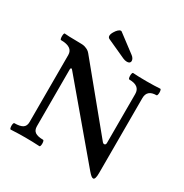

<svg xmlns="http://www.w3.org/2000/svg" viewBox="-194 -1003 1116 1165"><g transform="rotate(30 364.5 -420.5)"><path d="M584.5 -18.1 182.1 -495.1Q179.2 -498.5 177 -500.7Q174.8 -502.9 173.3 -502.9Q166.5 -502.9 166.5 -492.2V-94.2Q166.5 -66.4 184.3 -54.2Q202.1 -42 240.2 -42Q243.7 -42 245.6 -35.2Q247.6 -28.3 247.6 -18.6Q247.6 -9.8 245.6 -3.4Q243.7 2.9 240.2 2.9Q189.9 0 139.6 0Q88.9 0 38.6 2.9Q35.2 2.9 33.2 -4.2Q31.2 -11.2 31.2 -20.5Q31.2 -29.3 33.2 -35.6Q35.2 -42 38.6 -42Q78.6 -42 96.9 -54Q115.2 -65.9 115.2 -94.2V-564Q115.2 -620.1 31.2 -620.1Q28.3 -620.1 26.6 -627.2Q24.9 -634.3 24.9 -643.1Q24.9 -652.3 26.6 -659.2Q28.3 -666 31.2 -666Q60.1 -663.1 103.5 -663.1Q162.6 -663.1 173.3 -659.2Q186.5 -654.8 196 -649.7Q205.6 -644.5 214.4 -633.8L561.5 -210.9Q566.9 -204.1 573.2 -204.1Q585.4 -204.1 585.4 -219.2V-562Q585.4 -620.1 510.3 -620.1Q506.8 -620.1 504.9 -626.7Q502.9 -633.3 502.9 -642.6Q502.9 -652.3 504.9 -659.2Q506.8 -666 510.3 -666Q548.3 -663.1 606 -663.1Q663.1 -663.1 701.2 -666Q704.6 -666 706.5 -659.2Q708.5 -652.3 708.5 -643.1Q708.5 -633.8 706.5 -627Q704.6 -620.1 701.2 -620.1Q635.3 -620.1 635.3 -562V-37.1Q635.3 9.8 620.1 9.8Q613.8 9.8 605.2 2.9Q596.7 -3.9 584.5 -18.1ZM281.7 -773.4Q272.5 -779.3 272.5 -790Q272.5 -802.7 283.2 -819.8Q290.5 -832.5 300.3 -841.8Q310.1 -851.1 318.4 -851.1Q322.3 -851.1 324.7 -849.1L447.8 -756.3Q456.5 -750 461.7 -741.5Q466.8 -732.9 466.8 -725.1Q466.8 -719.2 464.4 -715.3Q459 -706.1 442.4 -706.1Q429.7 -706.1 415.5 -712.4Z"/></g></svg>

Font: JuniusX
Style: Bold
Weight: 700
Designer: Peter S. Baker
Foundry: Briery Creek Software
Version: Version 1.004